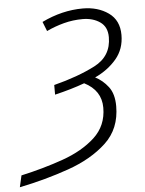

<svg xmlns="http://www.w3.org/2000/svg" viewBox="-123 -587 659 872"><g transform="rotate(-5 206.5 -151.0)"><path d="M-68 241Q50 217 157 179.5Q264 142 332 78.5Q400 15 400 -88Q400 -144 375 -176.5Q350 -209 316 -226Q376 -254 414 -299Q452 -344 452 -408Q452 -475 404 -509Q356 -543 287 -543Q193 -543 100 -498L117 -455Q155 -473 196.5 -484Q238 -495 282 -495Q329 -495 361.5 -472.5Q394 -450 394 -403Q394 -316 316 -276Q238 -236 128 -208V-164Q166 -173 200 -183Q234 -193 264 -204Q341 -165 341 -86Q341 -4 283.5 49Q226 102 135 134Q44 166 -56 188Z"/></g></svg>

Font: Noto Sans UI Light
Style: Italic
Weight: 300
Italic angle: -12°
Designer: Monotype Design Team
Foundry: Monotype Imaging Inc.
Version: Version 1.901